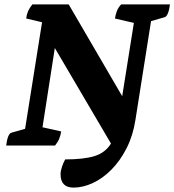

<svg xmlns="http://www.w3.org/2000/svg" viewBox="-20 -661 792 872"><path d="M314 191Q255 191 255 130Q255 116 261.5 96.5Q268 77 276 63Q360 63 409 48Q458 33 484 -9L229 -443L173 -83L258 -64Q255 -46 249 -31Q243 -16 230 0H8Q15 -53 31 -58L94 -76L171 -560L99 -577Q101 -595 107.5 -610Q114 -625 127 -641H292L535 -224L588 -557L502 -577Q505 -595 510.5 -610Q516 -625 530 -641H752Q749 -616 742.5 -600.5Q736 -585 728 -583L666 -565L595 -116Q584 -45 555 12Q526 69 486.5 109Q447 149 402 170Q357 191 314 191Z"/></svg>

Font: Petrona ExtraBold
Style: Italic
Weight: 800
Italic angle: -9°
Designer: Ringo R. Seeber
Foundry: Ringo R. Seeber
Version: Version 2.001; ttfautohint (v1.8.3)